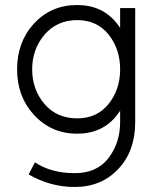

<svg xmlns="http://www.w3.org/2000/svg" viewBox="-20 -532 635 764"><path d="M287 -452Q365 -452 411 -396Q458 -338 458 -256Q458 -175 411 -117Q365 -61 287 -61Q207 -61 158 -117Q108 -175 108 -256Q108 -337 158 -395Q208 -452 287 -452ZM287 -512Q183 -512 115 -438Q48 -365 48 -256Q48 -148 115 -75Q184 0 287 0Q387 0 445 -73Q448 -78 451.5 -82.5Q455 -87 458 -91V-46Q458 37 411 98Q365 157 277 157Q184 157 119 114L94 162Q180 212 277 212Q384 212 451 140Q518 69 518 -46V-500H458V-421Q455 -426 451.5 -430.5Q448 -435 445 -439Q387 -512 287 -512Z"/></svg>

Font: Unageo Variable
Style: Regular
Weight: 300
Designer: Richard Sepsi
Foundry: Richard Sepsi
Version: Version 2.200